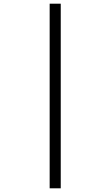

<svg xmlns="http://www.w3.org/2000/svg" viewBox="-20 -780 599 1040"><path d="M249 240V-760H309V240Z"/></svg>

Font: Noto Serif Tamil
Style: Italic
Weight: 400
Italic angle: -12°
Designer: Indian Type Foundry, Tom Grace, and the Monotype Design Team
Foundry: Monotype Imaging Inc.
Version: Version 2.003